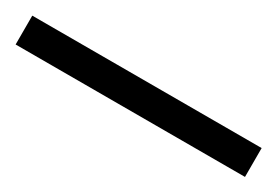

<svg xmlns="http://www.w3.org/2000/svg" viewBox="-16 -58 490 340"><g transform="rotate(30 229.5 112.5)"><path d="M-5 142V83H464V142Z"/></g></svg>

Font: Noto Serif Yezidi
Style: Regular
Weight: 400
Designer: Dalton Maag Ltd
Foundry: Dalton Maag Ltd
Version: Version 1.001; ttfautohint (v1.8.4.7-5d5b)